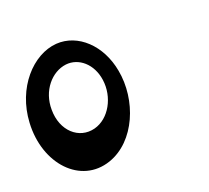

<svg xmlns="http://www.w3.org/2000/svg" viewBox="-111 -669 771 708"><g transform="rotate(-20 275.0 -315.0)"><path d="M-19 -317C-28 -157 83 -39 209 -82C320 -120 378 -263 355 -385C336 -491 259 -563 173 -557C79 -550 -12 -451 -19 -317ZM74 -334C73 -409 123 -466 180 -473C232 -479 280 -438 289 -373C299 -303 260 -231 199 -215C133 -198 74 -251 74 -334Z"/></g></svg>

Font: Charger Slice
Style: Regular
Weight: 400
Designer: Jasper
Foundry: Cannot Into Space Fonts
Version: Version 1.1